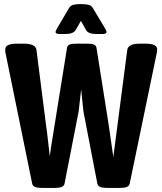

<svg xmlns="http://www.w3.org/2000/svg" viewBox="-20 -915 792 937"><path d="M184 2Q161 2 150 -3Q139 -8 137 -19L6 -661Q5 -666 5.5 -669.5Q6 -673 6 -676Q6 -688 20 -695Q34 -702 65 -702H94Q124 -702 140 -694.5Q156 -687 158 -671L205 -302Q210 -269 214 -230.5Q218 -192 223 -152Q228 -192 234.5 -230.5Q241 -269 246 -302L307 -681Q309 -693 319.5 -697.5Q330 -702 354 -702H404Q428 -702 438.5 -697.5Q449 -693 451 -681L511 -302Q516 -268 521.5 -228.5Q527 -189 533 -149Q539 -189 543.5 -228.5Q548 -268 553 -302L601 -671Q603 -687 619 -694.5Q635 -702 665 -702H688Q719 -702 733 -695Q747 -688 747 -676Q747 -673 747 -669.5Q747 -666 746 -661L613 -19Q611 -8 599.5 -3Q588 2 566 2H500Q480 2 468.5 -3Q457 -8 455 -19L387 -372L376 -479L364 -372L295 -19Q293 -8 281.5 -3Q270 2 250 2ZM272 -749Q251 -749 251 -759Q251 -761 253 -766Q255 -771 258 -776L317 -876Q325 -889 339.5 -892Q354 -895 374 -895H376Q396 -895 410.5 -892Q425 -889 433 -876L493 -776Q496 -771 498 -766Q500 -761 500 -759Q500 -749 480 -749H452Q411 -749 401 -767L375 -813L349 -768Q337 -749 299 -749Z"/></svg>

Font: Asap Condensed VF Beta
Style: Regular
Weight: 400
Designer: Pablo Cosgaya
Foundry: Omnibus-Type
Version: Version 1.008